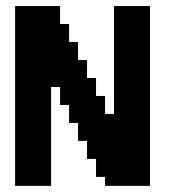

<svg xmlns="http://www.w3.org/2000/svg" viewBox="-20 -608 569 628"><path d="M29.4 -588.2H58.8V-558.8H29.4ZM58.8 -588.2H88.2V-558.8H58.8ZM88.2 -588.2H117.6V-558.8H88.2ZM117.6 -588.2H147.1V-558.8H117.6ZM147.1 -588.2H176.5V-558.8H147.1ZM147.1 -558.8H176.5V-529.4H147.1ZM147.1 -529.4H176.5V-500H147.1ZM147.1 -500H176.5V-470.6H147.1ZM176.5 -529.4H205.9V-500H176.5ZM176.5 -500H205.9V-470.6H176.5ZM176.5 -470.6H205.9V-441.2H176.5ZM176.5 -441.2H205.9V-411.8H176.5ZM176.5 -411.8H205.9V-382.4H176.5ZM176.5 -382.4H205.9V-352.9H176.5ZM176.5 -352.9H205.9V-323.5H176.5ZM147.1 -352.9H176.5V-323.5H147.1ZM147.1 -382.4H176.5V-352.9H147.1ZM147.1 -411.8H176.5V-382.4H147.1ZM147.1 -441.2H176.5V-411.8H147.1ZM147.1 -470.6H176.5V-441.2H147.1ZM29.4 -29.4H58.8V0H29.4ZM58.8 -29.4H88.2V0H58.8ZM88.2 -29.4H117.6V0H88.2ZM117.6 -58.8H147.1V-29.4H117.6ZM117.6 -88.2H147.1V-58.8H117.6ZM117.6 -117.6H147.1V-88.2H117.6ZM88.2 -117.6H117.6V-88.2H88.2ZM88.2 -88.2H117.6V-58.8H88.2ZM117.6 -29.4H147.1V0H117.6ZM88.2 -58.8H117.6V-29.4H88.2ZM58.8 -58.8H88.2V-29.4H58.8ZM29.4 -58.8H58.8V-29.4H29.4ZM29.4 -88.2H58.8V-58.8H29.4ZM29.4 -117.6H58.8V-88.2H29.4ZM58.8 -117.6H88.2V-88.2H58.8ZM58.8 -88.2H88.2V-58.8H58.8ZM58.8 -147.1H88.2V-117.6H58.8ZM29.4 -147.1H58.8V-117.6H29.4ZM29.4 -176.5H58.8V-147.1H29.4ZM29.4 -205.9H58.8V-176.5H29.4ZM29.4 -235.3H58.8V-205.9H29.4ZM29.4 -264.7H58.8V-235.3H29.4ZM29.4 -294.1H58.8V-264.7H29.4ZM58.8 -264.7H88.2V-235.3H58.8ZM58.8 -294.1H88.2V-264.7H58.8ZM88.2 -294.1H117.6V-264.7H88.2ZM88.2 -264.7H117.6V-235.3H88.2ZM88.2 -235.3H117.6V-205.9H88.2ZM117.6 -235.3H147.1V-205.9H117.6ZM117.6 -205.9H147.1V-176.5H117.6ZM117.6 -176.5H147.1V-147.1H117.6ZM117.6 -147.1H147.1V-117.6H117.6ZM117.6 -264.7H147.1V-235.3H117.6ZM117.6 -294.1H147.1V-264.7H117.6ZM58.8 -235.3H88.2V-205.9H58.8ZM58.8 -205.9H88.2V-176.5H58.8ZM58.8 -176.5H88.2V-147.1H58.8ZM88.2 -147.1H117.6V-117.6H88.2ZM88.2 -176.5H117.6V-147.1H88.2ZM88.2 -205.9H117.6V-176.5H88.2ZM117.6 -323.5H147.1V-294.1H117.6ZM88.2 -323.5H117.6V-294.1H88.2ZM58.8 -323.5H88.2V-294.1H58.8ZM29.4 -323.5H58.8V-294.1H29.4ZM29.4 -352.9H58.8V-323.5H29.4ZM58.8 -352.9H88.2V-323.5H58.8ZM88.2 -352.9H117.6V-323.5H88.2ZM117.6 -352.9H147.1V-323.5H117.6ZM117.6 -382.4H147.1V-352.9H117.6ZM117.6 -411.8H147.1V-382.4H117.6ZM88.2 -411.8H117.6V-382.4H88.2ZM58.8 -411.8H88.2V-382.4H58.8ZM58.8 -382.4H88.2V-352.9H58.8ZM88.2 -382.4H117.6V-352.9H88.2ZM29.4 -382.4H58.8V-352.9H29.4ZM176.5 -294.1H205.9V-264.7H176.5ZM176.5 -323.5H205.9V-294.1H176.5ZM205.9 -470.6H235.3V-441.2H205.9ZM205.9 -441.2H235.3V-411.8H205.9ZM205.9 -411.8H235.3V-382.4H205.9ZM205.9 -382.4H235.3V-352.9H205.9ZM205.9 -352.9H235.3V-323.5H205.9ZM205.9 -323.5H235.3V-294.1H205.9ZM205.9 -294.1H235.3V-264.7H205.9ZM205.9 -264.7H235.3V-235.3H205.9ZM205.9 -235.3H235.3V-205.9H205.9ZM235.3 -235.3H264.7V-205.9H235.3ZM235.3 -264.7H264.7V-235.3H235.3ZM235.3 -294.1H264.7V-264.7H235.3ZM235.3 -323.5H264.7V-294.1H235.3ZM235.3 -352.9H264.7V-323.5H235.3ZM235.3 -382.4H264.7V-352.9H235.3ZM235.3 -411.8H264.7V-382.4H235.3ZM235.3 -205.9H264.7V-176.5H235.3ZM235.3 -176.5H264.7V-147.1H235.3ZM264.7 -176.5H294.1V-147.1H264.7ZM264.7 -205.9H294.1V-176.5H264.7ZM264.7 -235.3H294.1V-205.9H264.7ZM264.7 -264.7H294.1V-235.3H264.7ZM264.7 -294.1H294.1V-264.7H264.7ZM264.7 -323.5H294.1V-294.1H264.7ZM264.7 -352.9H294.1V-323.5H264.7ZM264.7 -147.1H294.1V-117.6H264.7ZM264.7 -117.6H294.1V-88.2H264.7ZM294.1 -117.6H323.5V-88.2H294.1ZM294.1 -147.1H323.5V-117.6H294.1ZM294.1 -176.5H323.5V-147.1H294.1ZM294.1 -205.9H323.5V-176.5H294.1ZM294.1 -235.3H323.5V-205.9H294.1ZM294.1 -264.7H323.5V-235.3H294.1ZM294.1 -294.1H323.5V-264.7H294.1ZM294.1 -88.2H323.5V-58.8H294.1ZM294.1 -58.8H323.5V-29.4H294.1ZM323.5 -58.8H352.9V-29.4H323.5ZM323.5 -88.2H352.9V-58.8H323.5ZM323.5 -117.6H352.9V-88.2H323.5ZM323.5 -147.1H352.9V-117.6H323.5ZM323.5 -176.5H352.9V-147.1H323.5ZM323.5 -205.9H352.9V-176.5H323.5ZM323.5 -235.3H352.9V-205.9H323.5ZM323.5 -29.4H352.9V0H323.5ZM29.4 -558.8H58.8V-529.4H29.4ZM29.4 -529.4H58.8V-500H29.4ZM29.4 -500H58.8V-470.6H29.4ZM29.4 -470.6H58.8V-441.2H29.4ZM29.4 -441.2H58.8V-411.8H29.4ZM29.4 -411.8H58.8V-382.4H29.4ZM88.2 -441.2H117.6V-411.8H88.2ZM117.6 -441.2H147.1V-411.8H117.6ZM117.6 -470.6H147.1V-441.2H117.6ZM117.6 -500H147.1V-470.6H117.6ZM117.6 -529.4H147.1V-500H117.6ZM88.2 -529.4H117.6V-500H88.2ZM88.2 -558.8H117.6V-529.4H88.2ZM58.8 -558.8H88.2V-529.4H58.8ZM58.8 -529.4H88.2V-500H58.8ZM58.8 -500H88.2V-470.6H58.8ZM58.8 -470.6H88.2V-441.2H58.8ZM58.8 -441.2H88.2V-411.8H58.8ZM88.2 -470.6H117.6V-441.2H88.2ZM88.2 -500H117.6V-470.6H88.2ZM117.6 -558.8H147.1V-529.4H117.6ZM352.9 -588.2H382.4V-558.8H352.9ZM382.4 -588.2H411.8V-558.8H382.4ZM411.8 -588.2H441.2V-558.8H411.8ZM441.2 -588.2H470.6V-558.8H441.2ZM382.4 -558.8H411.8V-529.4H382.4ZM352.9 -558.8H382.4V-529.4H352.9ZM352.9 -529.4H382.4V-500H352.9ZM352.9 -500H382.4V-470.6H352.9ZM352.9 -470.6H382.4V-441.2H352.9ZM352.9 -441.2H382.4V-411.8H352.9ZM352.9 -411.8H382.4V-382.4H352.9ZM382.4 -411.8H411.8V-382.4H382.4ZM382.4 -382.4H411.8V-352.9H382.4ZM382.4 -352.9H411.8V-323.5H382.4ZM382.4 -323.5H411.8V-294.1H382.4ZM382.4 -294.1H411.8V-264.7H382.4ZM382.4 -264.7H411.8V-235.3H382.4ZM382.4 -235.3H411.8V-205.9H382.4ZM352.9 -323.5H382.4V-294.1H352.9ZM352.9 -352.9H382.4V-323.5H352.9ZM352.9 -382.4H382.4V-352.9H352.9ZM352.9 -294.1H382.4V-264.7H352.9ZM352.9 -264.7H382.4V-235.3H352.9ZM352.9 -235.3H382.4V-205.9H352.9ZM352.9 -205.9H382.4V-176.5H352.9ZM352.9 -176.5H382.4V-147.1H352.9ZM352.9 -147.1H382.4V-117.6H352.9ZM352.9 -117.6H382.4V-88.2H352.9ZM352.9 -88.2H382.4V-58.8H352.9ZM352.9 -58.8H382.4V-29.4H352.9ZM352.9 -29.4H382.4V0H352.9ZM382.4 -29.4H411.8V0H382.4ZM411.8 -29.4H441.2V0H411.8ZM441.2 -29.4H470.6V0H441.2ZM441.2 -58.8H470.6V-29.4H441.2ZM441.2 -88.2H470.6V-58.8H441.2ZM411.8 -88.2H441.2V-58.8H411.8ZM411.8 -117.6H441.2V-88.2H411.8ZM411.8 -147.1H441.2V-117.6H411.8ZM382.4 -176.5H411.8V-147.1H382.4ZM382.4 -147.1H411.8V-117.6H382.4ZM382.4 -117.6H411.8V-88.2H382.4ZM382.4 -88.2H411.8V-58.8H382.4ZM382.4 -58.8H411.8V-29.4H382.4ZM411.8 -58.8H441.2V-29.4H411.8ZM441.2 -117.6H470.6V-88.2H441.2ZM411.8 -176.5H441.2V-147.1H411.8ZM382.4 -205.9H411.8V-176.5H382.4ZM441.2 -558.8H470.6V-529.4H441.2ZM441.2 -529.4H470.6V-500H441.2ZM441.2 -500H470.6V-470.6H441.2ZM441.2 -470.6H470.6V-441.2H441.2ZM441.2 -441.2H470.6V-411.8H441.2ZM441.2 -411.8H470.6V-382.4H441.2ZM441.2 -382.4H470.6V-352.9H441.2ZM441.2 -352.9H470.6V-323.5H441.2ZM441.2 -323.5H470.6V-294.1H441.2ZM441.2 -294.1H470.6V-264.7H441.2ZM441.2 -264.7H470.6V-235.3H441.2ZM441.2 -235.3H470.6V-205.9H441.2ZM441.2 -205.9H470.6V-176.5H441.2ZM441.2 -176.5H470.6V-147.1H441.2ZM441.2 -147.1H470.6V-117.6H441.2ZM411.8 -205.9H441.2V-176.5H411.8ZM411.8 -235.3H441.2V-205.9H411.8ZM411.8 -264.7H441.2V-235.3H411.8ZM411.8 -294.1H441.2V-264.7H411.8ZM411.8 -323.5H441.2V-294.1H411.8ZM411.8 -352.9H441.2V-323.5H411.8ZM411.8 -382.4H441.2V-352.9H411.8ZM411.8 -411.8H441.2V-382.4H411.8ZM411.8 -441.2H441.2V-411.8H411.8ZM411.8 -470.6H441.2V-441.2H411.8ZM411.8 -500H441.2V-470.6H411.8ZM411.8 -529.4H441.2V-500H411.8ZM411.8 -558.8H441.2V-529.4H411.8ZM382.4 -529.4H411.8V-500H382.4ZM382.4 -500H411.8V-470.6H382.4ZM382.4 -470.6H411.8V-441.2H382.4ZM382.4 -441.2H411.8V-411.8H382.4Z"/></svg>

Font: Jersey 20
Style: Regular
Weight: 400
Designer: Sarah Cadigan-Fried
Version: Version 1.000; ttfautohint (v1.8.4.7-5d5b)